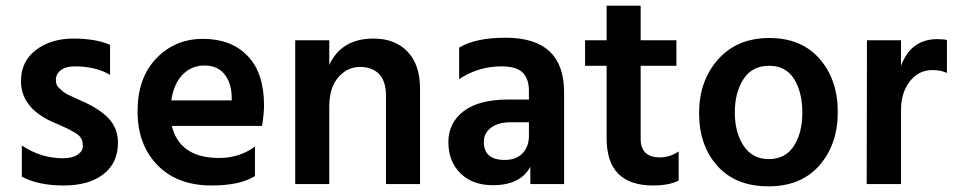

<svg xmlns="http://www.w3.org/2000/svg" viewBox="-20 -649 3365 677"><path d="M396 -146Q396 -75 345 -35Q294 5 204.5 5Q115 5 57 -26V-136Q124 -91 202 -91Q235 -91 253.5 -103.5Q272 -116 272 -133.5Q272 -151 266 -161.5Q260 -172 243 -182Q221 -195 198.5 -204.5Q176 -214 174.5 -215Q173 -216 170 -217Q167 -218 165 -219Q54 -269 54 -363Q54 -433 107 -473Q160 -513 238.5 -513Q317 -513 368 -491V-385Q318 -415 243 -415Q212 -415 194.5 -401.5Q177 -388 177 -367Q177 -350 186 -341Q195 -332 201 -327Q207 -322 218 -316Q245 -303 259 -297Q328 -268 362 -232.5Q396 -197 396 -146Z M584 -295H797V-310Q795 -359 770.5 -388.5Q746 -418 701 -418Q656 -418 624.5 -386.5Q593 -355 584 -295ZM726 5Q605 5 535 -67Q465 -139 465 -256.5Q465 -374 531 -443Q597 -512 696 -512Q795 -512 853 -452Q911 -392 911 -277Q911 -249 904 -205H586Q599 -150 640.5 -121Q682 -92 753 -92Q824 -92 879 -132V-28Q826 5 726 5Z M1461 0H1341V-312Q1341 -362 1317 -387.5Q1293 -413 1249 -413Q1205 -413 1173 -376.5Q1141 -340 1141 -272V0H1021V-507H1141V-420Q1184 -513 1297 -513Q1373 -513 1417 -467Q1461 -421 1461 -337Z M1718 4Q1646 4 1603.5 -38Q1561 -80 1561 -148Q1561 -216 1615 -257Q1669 -298 1771 -298H1845V-329Q1845 -371 1823 -393Q1801 -415 1748 -415Q1667 -415 1599 -370V-481Q1656 -516 1763 -516Q1969 -516 1969 -324V0H1850V-61Q1815 4 1718 4ZM1760 -85Q1800 -85 1822.5 -108.5Q1845 -132 1845 -170V-218H1783Q1736 -218 1711 -198.5Q1686 -179 1686 -149Q1686 -85 1760 -85Z M2283 5Q2119 5 2119 -161V-417H2043V-507H2119V-629H2239V-507H2365V-417H2239V-159Q2239 -127 2256 -110.5Q2273 -94 2307 -94Q2341 -94 2373 -115V-12Q2338 5 2283 5Z M2691.5 -417Q2632 -417 2601.5 -370Q2571 -323 2571 -252.5Q2571 -182 2602 -135Q2633 -88 2691 -88Q2749 -88 2779 -134Q2809 -180 2809 -252Q2809 -324 2780 -370.5Q2751 -417 2691.5 -417ZM2692.5 -515Q2806 -515 2870 -441.5Q2934 -368 2934 -254Q2934 -140 2869.5 -66Q2805 8 2689.5 8Q2574 8 2509.5 -64Q2445 -136 2445 -250Q2445 -364 2512 -439.5Q2579 -515 2692.5 -515Z M3157 0H3036L3037 -507H3157V-417Q3192 -511 3285 -511Q3306 -511 3319 -508V-392Q3296 -402 3268 -402Q3219 -402 3188 -362Q3157 -322 3157 -262Z"/></svg>

Font: Hind Kochi SemiBold
Style: Regular
Weight: 600
Designer: Dhruvi Tolia
Foundry: Indian Type Foundry
Version: Version 0.702;PS 1.0;hotconv 1.0.81;makeotf.lib2.5.63406